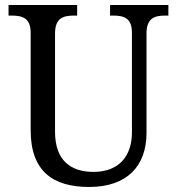

<svg xmlns="http://www.w3.org/2000/svg" viewBox="-20 -734 704 764"><path d="M335 10C484 10 563 -72 563 -205V-600C563 -663 596 -672 638 -672H650V-714H418V-672H430C472 -672 505 -663 505 -604V-207C505 -116 456 -50 352 -50C263 -50 199 -94 199 -210V-600C199 -663 232 -672 275 -672H287V-714H14V-672H26C68 -672 102 -663 102 -604V-216C102 -53 190 10 335 10Z"/></svg>

Font: Noto Serif Lao SemiCondensed
Style: Regular
Weight: 400
Width: 4
Designer: Monotype Design Team
Foundry: Monotype Imaging Inc.
Version: Version 2.003